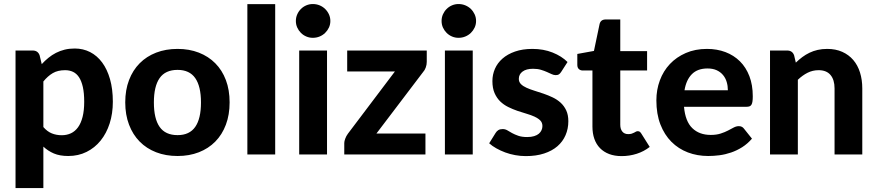

<svg xmlns="http://www.w3.org/2000/svg" viewBox="-20 -766 4348 952"><path d="M57 166.5V-515.5H142Q168 -515.5 176.5 -491.5L187 -448Q202.5 -465 220 -479.2Q237.5 -493.5 257.5 -503.8Q277.5 -514 300.5 -519.8Q323.5 -525.5 350.5 -525.5Q392 -525.5 426.8 -507.8Q461.5 -490 486.5 -456.2Q511.5 -422.5 525.5 -373.5Q539.5 -324.5 539.5 -261.5Q539.5 -203.5 523.8 -154.2Q508 -105 479 -69Q450 -33 409.2 -12.8Q368.5 7.5 318.5 7.5Q276.5 7.5 247.2 -5Q218 -17.5 195 -39V166.5ZM303 -418Q266.5 -418 241.8 -403.5Q217 -389 195 -362V-136Q214.5 -113.5 237.2 -104.5Q260 -95.5 286 -95.5Q311 -95.5 331.5 -105Q352 -114.5 366.8 -134.8Q381.5 -155 389.5 -186.5Q397.5 -218 397.5 -261.5Q397.5 -304.5 390.8 -334.5Q384 -364.5 371.8 -383Q359.5 -401.5 342 -409.8Q324.5 -418 303 -418Z M860.5 -523.5Q918.5 -523.5 966 -505Q1013.5 -486.5 1047.5 -452.2Q1081.5 -418 1100 -369Q1118.5 -320 1118.5 -258.5Q1118.5 -197 1100 -147.8Q1081.5 -98.5 1047.5 -64Q1013.5 -29.5 966 -11Q918.5 7.5 860.5 7.5Q802 7.5 754.2 -11Q706.5 -29.5 672.5 -64Q638.5 -98.5 619.8 -147.8Q601 -197 601 -258.5Q601 -320 619.8 -369Q638.5 -418 672.5 -452.2Q706.5 -486.5 754.2 -505Q802 -523.5 860.5 -523.5ZM860.5 -96Q919.5 -96 948 -136.8Q976.5 -177.5 976.5 -258Q976.5 -338 948 -378.8Q919.5 -419.5 860.5 -419.5Q800 -419.5 771.5 -378.8Q743 -338 743 -258Q743 -177.5 771.5 -136.8Q800 -96 860.5 -96Z M1344.5 -745.5V0H1206.5V-745.5Z M1601.5 -515.5V0H1463.5V-515.5ZM1618 -662Q1618 -644.5 1611 -629.5Q1604 -614.5 1592.2 -603Q1580.5 -591.5 1564.8 -585Q1549 -578.5 1531 -578.5Q1514 -578.5 1498.8 -585Q1483.5 -591.5 1472 -603Q1460.5 -614.5 1453.8 -629.5Q1447 -644.5 1447 -662Q1447 -679.5 1453.8 -694.8Q1460.5 -710 1472 -721.5Q1483.5 -733 1498.8 -739.5Q1514 -746 1531 -746Q1549 -746 1564.8 -739.5Q1580.5 -733 1592.2 -721.5Q1604 -710 1611 -694.8Q1618 -679.5 1618 -662Z M2096 -459.5Q2096 -445 2091 -431.2Q2086 -417.5 2078 -409L1846.5 -104H2089.5V0H1687V-57Q1687 -65.5 1691.8 -78.5Q1696.5 -91.5 1705 -103L1938 -411.5H1701.5V-515.5H2096Z M2324 -515.5V0H2186V-515.5ZM2340.5 -662Q2340.5 -644.5 2333.5 -629.5Q2326.5 -614.5 2314.8 -603Q2303 -591.5 2287.2 -585Q2271.5 -578.5 2253.5 -578.5Q2236.5 -578.5 2221.2 -585Q2206 -591.5 2194.5 -603Q2183 -614.5 2176.2 -629.5Q2169.5 -644.5 2169.5 -662Q2169.5 -679.5 2176.2 -694.8Q2183 -710 2194.5 -721.5Q2206 -733 2221.2 -739.5Q2236.5 -746 2253.5 -746Q2271.5 -746 2287.2 -739.5Q2303 -733 2314.8 -721.5Q2326.5 -710 2333.5 -694.8Q2340.5 -679.5 2340.5 -662Z M2762.5 -409.5Q2757 -401 2751.2 -397.2Q2745.5 -393.5 2735.5 -393.5Q2725.5 -393.5 2715 -398.5Q2704.5 -403.5 2691.5 -409.2Q2678.5 -415 2661.8 -420Q2645 -425 2623 -425Q2589.5 -425 2571 -411.2Q2552.5 -397.5 2552.5 -375Q2552.5 -359.5 2563 -349Q2573.5 -338.5 2590.8 -330.8Q2608 -323 2630 -316.2Q2652 -309.5 2675.2 -301.5Q2698.5 -293.5 2720.5 -283Q2742.5 -272.5 2759.8 -256.8Q2777 -241 2787.5 -218.8Q2798 -196.5 2798 -165Q2798 -127.5 2784.2 -95.8Q2770.5 -64 2744 -41Q2717.5 -18 2678 -5Q2638.5 8 2587 8Q2560.5 8 2534.5 3.2Q2508.5 -1.5 2485 -10.2Q2461.5 -19 2441 -30.5Q2420.5 -42 2405.5 -55.5L2437.5 -107Q2443 -116 2451.2 -121Q2459.5 -126 2472.5 -126Q2485 -126 2495.5 -119.8Q2506 -113.5 2519 -106.2Q2532 -99 2549.8 -92.8Q2567.5 -86.5 2594 -86.5Q2614 -86.5 2628.5 -91Q2643 -95.5 2652 -103.2Q2661 -111 2665.2 -120.8Q2669.5 -130.5 2669.5 -141Q2669.5 -158 2658.8 -168.8Q2648 -179.5 2630.8 -187.5Q2613.5 -195.5 2591 -202Q2568.5 -208.5 2545.2 -216.5Q2522 -224.5 2499.8 -235.5Q2477.5 -246.5 2460.2 -263.2Q2443 -280 2432.2 -304.5Q2421.5 -329 2421.5 -364Q2421.5 -396 2434 -424.8Q2446.5 -453.5 2471.5 -475.5Q2496.5 -497.5 2533.8 -510.5Q2571 -523.5 2620 -523.5Q2675 -523.5 2720 -505.5Q2765 -487.5 2794 -458.5Z M3062.5 8Q3027.5 8 3000.5 -2.2Q2973.5 -12.5 2955 -31.5Q2936.5 -50.5 2927 -77.5Q2917.5 -104.5 2917.5 -138.5V-416.5H2869Q2858 -416.5 2850.2 -423.5Q2842.5 -430.5 2842.5 -444.5V-498.5L2925 -513.5L2953 -647Q2958.5 -669.5 2983.5 -669.5H3055.5V-512.5H3188.5V-416.5H3055.5V-147.5Q3055.5 -126 3065.8 -113.5Q3076 -101 3095 -101Q3105 -101 3112 -103.2Q3119 -105.5 3124 -108.2Q3129 -111 3133.2 -113.2Q3137.5 -115.5 3142 -115.5Q3148 -115.5 3152 -112.8Q3156 -110 3160 -103.5L3201.5 -37.5Q3173 -15 3137 -3.5Q3101 8 3062.5 8Z M3485.5 -523.5Q3535 -523.5 3576.8 -507.8Q3618.5 -492 3648.8 -462Q3679 -432 3695.8 -388.2Q3712.5 -344.5 3712.5 -288.5Q3712.5 -273 3711 -263Q3709.5 -253 3706 -247Q3702.5 -241 3696.5 -238.8Q3690.5 -236.5 3681 -236.5H3371.5Q3378 -164 3412.8 -130.5Q3447.5 -97 3504 -97Q3532.5 -97 3553.2 -103.8Q3574 -110.5 3589.8 -118.8Q3605.5 -127 3618.2 -133.8Q3631 -140.5 3643.5 -140.5Q3659.5 -140.5 3668.5 -128.5L3708.5 -78.5Q3686.5 -53 3660 -36.2Q3633.5 -19.5 3605 -9.8Q3576.5 0 3547.5 3.8Q3518.5 7.5 3491.5 7.5Q3437.5 7.5 3390.8 -10.2Q3344 -28 3309.2 -62.8Q3274.5 -97.5 3254.5 -149Q3234.5 -200.5 3234.5 -268.5Q3234.5 -321 3251.8 -367.5Q3269 -414 3301.5 -448.5Q3334 -483 3380.5 -503.2Q3427 -523.5 3485.5 -523.5ZM3488 -426.5Q3438.5 -426.5 3410.5 -398.2Q3382.5 -370 3374 -318.5H3589Q3589 -340 3583.2 -359.5Q3577.5 -379 3565 -394Q3552.5 -409 3533.5 -417.8Q3514.5 -426.5 3488 -426.5Z M3798 0V-515.5H3883Q3909 -515.5 3917.5 -491.5L3926 -455.5Q3941.5 -470.5 3958.2 -483Q3975 -495.5 3993.8 -504.5Q4012.5 -513.5 4034.2 -518.5Q4056 -523.5 4081.5 -523.5Q4123.5 -523.5 4156 -509Q4188.5 -494.5 4210.8 -468.5Q4233 -442.5 4244.2 -406.5Q4255.5 -370.5 4255.5 -327.5V0H4118V-327.5Q4118 -370.5 4098 -394.2Q4078 -418 4039 -418Q4009.5 -418 3984.2 -405.2Q3959 -392.5 3936 -370.5V0Z"/></svg>

Font: Lato Heavy
Style: Regular
Weight: 800
Designer: Lukasz Dziedzic
Foundry: tyPoland Lukasz Dziedzic
Version: Version 2.007; 2014-02-27